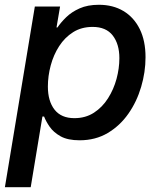

<svg xmlns="http://www.w3.org/2000/svg" viewBox="-29 -568 660 792"><path d="M-8.8 204.1 114.7 -541H218.8L204.1 -454.6H208Q221.7 -475.1 243.9 -496.8Q266.1 -518.6 299.3 -533.4Q332.5 -548.3 378.9 -548.3Q437 -548.3 480.2 -522.5Q523.4 -496.6 547.4 -448.2Q571.3 -399.9 571.3 -332Q571.3 -270.5 553.2 -209.5Q535.2 -148.4 500.5 -98.9Q465.8 -49.3 415.3 -19.3Q364.7 10.7 299.3 10.7Q250.5 10.7 221.2 -5.6Q191.9 -22 176 -44.9Q160.2 -67.9 152.8 -87.4H146L97.7 204.1ZM277.8 -80.6Q323.7 -80.6 358.4 -103Q393.1 -125.5 416.5 -162.4Q439.9 -199.2 451.7 -242.7Q463.4 -286.1 463.4 -328.1Q463.4 -386.2 436 -421.6Q408.7 -457 353 -457Q307.1 -457 272.7 -435.3Q238.3 -413.6 215.1 -377.7Q191.9 -341.8 180.2 -298.1Q168.5 -254.4 168.5 -210.9Q168.5 -150.9 196 -115.7Q223.6 -80.6 277.8 -80.6Z"/></svg>

Font: Inter 17pt Medium
Style: Italic
Weight: 500
Italic angle: -9.3988°
Version: Version 4.001;git-66647c0bb